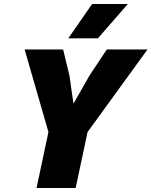

<svg xmlns="http://www.w3.org/2000/svg" viewBox="-20 -947 763 967"><path d="M224 -282 104 -698H298L330 -565L350 -425L431 -567L518 -698H723L421 -282L361 0H164ZM444 -927H624L473 -754H324Z"/></svg>

Font: Azeret Mono ExtraBold
Style: Italic
Weight: 800
Italic angle: -12°
Designer: Martin Vácha
Foundry: Displaay
Version: Version 1.000; Glyphs 3.0.3, build 3074